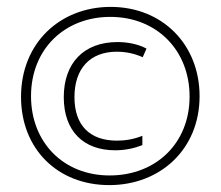

<svg xmlns="http://www.w3.org/2000/svg" viewBox="-20 -638 640 557"><path d="M297 -101C445 -101 559 -205 559 -359C559 -508 452 -618 301 -618C155 -618 41 -514 41 -357C41 -206 147 -101 297 -101ZM298 -129C163 -129 70 -226 70 -359C70 -496 168 -589 300 -589C435 -589 530 -492 530 -358C530 -222 432 -129 298 -129ZM314 -202C344 -202 370 -208 393 -217V-244C366 -233 340 -230 319 -230C242 -230 196 -273 196 -356C196 -439 241 -488 319 -488C346 -488 372 -482 394 -472L405 -497C381 -510 350 -516 321 -516C222 -516 165 -454 165 -356C165 -258 222 -202 314 -202Z"/></svg>

Font: Noto Sans Mono ExtraLight
Style: Regular
Weight: 200
Designer: Monotype Design Team
Foundry: Monotype Imaging Inc.
Version: Version 2.014